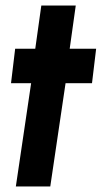

<svg xmlns="http://www.w3.org/2000/svg" viewBox="-20 -677 398 697"><path d="M314 -375H218L162.5 0H37.5L93 -375H20L35 -500H108L130 -657H255L233 -500H329Z"/></svg>

Font: Urbanist
Style: Bold Italic
Weight: 700
Italic angle: -8°
Designer: Corey Hu
Foundry: Corey Hu
Version: Version 1.330; ttfautohint (v1.8.4.7-5d5b)